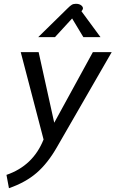

<svg xmlns="http://www.w3.org/2000/svg" viewBox="-20 -759 608 1009"><path d="M14 160Q154 112 209 -26L89 -485H183L265 -114L468 -485H567L280 13Q231 99 172.5 149.5Q114 200 27 230ZM335 -715Q349 -729 357.5 -734Q366 -739 379 -739Q396 -739 406 -731.5Q416 -724 416 -715Q416 -711 412 -705L408 -700L508 -564H418L359 -662L269 -564H181Z"/></svg>

Font: Niramit
Style: Italic
Weight: 400
Italic angle: -10°
Version: Version 1.000; ttfautohint (v1.6)